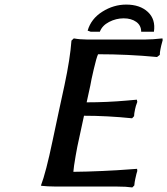

<svg xmlns="http://www.w3.org/2000/svg" viewBox="-20 -822 737 846"><path d="M379.9 -682.1 366.2 -687Q381.3 -739.3 430.9 -770.5Q480.5 -801.8 536.1 -801.8Q596.7 -801.8 631.6 -769.3Q666.5 -736.8 658.2 -682.1H602.1Q602.1 -710 580.3 -725.6Q558.6 -741.2 524.9 -741.2Q491.2 -741.2 460.7 -725.3Q430.2 -709.5 419.9 -682.1ZM326.2 -201.2Q321.8 -183.6 313.2 -134.8Q304.7 -85.9 303.2 -64.9Q360.8 -65.4 431.2 -68.6Q501.5 -71.8 543 -75.2L584 -78.1L585 -68.8Q581.5 -59.1 576.2 -34.2Q572.8 -19 571.8 -4.9L563 3.9Q536.1 0 496.1 0H227.1Q207.5 0 190.9 -1Q174.3 -2 167 -2.9L160.2 -3.9Q182.6 -62.5 211.9 -203.1Q221.2 -249.5 240 -335.2Q258.8 -420.9 264.2 -446.8Q289.1 -563.5 294.9 -643.1L305.2 -652.8Q332 -647.9 361.8 -647.9H621.1Q650.9 -647.9 695.8 -652.8L696.8 -645Q694.3 -636.7 690.4 -621.1L687 -605Q684.1 -591.8 684.1 -580.1L671.9 -570.8Q543.5 -583 412.1 -583Q404.8 -567.4 393.1 -516.8Q381.3 -466.3 377.9 -444.8L361.8 -371.1Q451.2 -371.1 539.1 -378.9Q543.9 -379.4 561.3 -380.9Q578.6 -382.3 583 -382.8L585 -373Q577.6 -354 575.2 -340.8Q570.8 -320.8 570.8 -310.1L562 -300.8Q452.1 -312 350.1 -312Z"/></svg>

Font: Linear Smooth
Style: Bold Italic
Weight: 700
Designer: Philipp H. Poll, Flanker
Foundry: Philipp H. Poll, reworked by Flanker
Version: Version 1.061 | FøM Fix